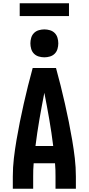

<svg xmlns="http://www.w3.org/2000/svg" viewBox="-20 -1149 540 1169"><path d="M58 0V-74Q58 -130 64.5 -185.5Q71 -241 80.5 -296.5Q90 -352 101 -407Q112 -462 124.5 -517Q137 -572 150.5 -626.5Q164 -681 179 -735H321Q336 -681 349.5 -626.5Q363 -572 375.5 -517Q388 -462 399 -407Q410 -352 419.5 -296.5Q429 -241 435.5 -185.5Q442 -130 442 -74V0H318V-74Q318 -94 317.5 -114.5Q317 -135 315 -155H185Q183 -135 182.5 -114.5Q182 -94 182 -74V0ZM196 -260H304Q294 -341 280 -422Q266 -503 250 -584Q234 -503 220 -422Q206 -341 196 -260ZM250 -800Q233 -800 216 -805Q199 -810 187 -822Q175 -834 170 -851Q165 -868 165 -885Q165 -902 170 -919Q175 -936 187 -948Q199 -960 216 -965Q233 -970 250 -970Q267 -970 284 -965Q301 -960 313 -948Q325 -936 330 -919Q335 -902 335 -885Q335 -868 330 -851Q325 -834 313 -822Q301 -810 284 -805Q267 -800 250 -800ZM100 -1051V-1129H400V-1051Z"/></svg>

Font: Iosevka Curly Extrabold
Style: Regular
Weight: 800
Monospace: yes
Designer: Belleve Invis
Foundry: Belleve Invis
Version: Version 22.1.2; ttfautohint (v1.8.4)